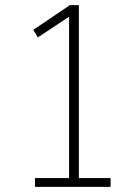

<svg xmlns="http://www.w3.org/2000/svg" viewBox="-20 -725 538 745"><path d="M116 0V-34H248V-672H266L127 -580L109 -609L251 -705H286V-34H409V0Z"/></svg>

Font: Nunito Sans 12pt ExtraLight Condensed
Style: Regular
Weight: 200
Width: 3
Version: Version 3.101;gftools[0.9.27]